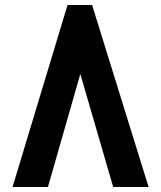

<svg xmlns="http://www.w3.org/2000/svg" viewBox="-20 -745 640 765"><path d="M300 -450 171 0H30L249 -725H347L572 0H431Z"/></svg>

Font: JuliaMono Black
Style: Regular
Weight: 900
Monospace: yes
Designer: cormullion
Foundry: corm
Version: Version 0.054; ttfautohint (v1.8.4)